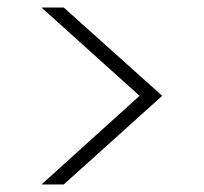

<svg xmlns="http://www.w3.org/2000/svg" viewBox="-20 -537 540 509"><path d="M90 -48 350 -283 90 -517H149L410 -283L149 -48Z"/></svg>

Font: DM Sans 11pt ExtraLight
Style: Regular
Weight: 250
Version: Version 4.004;gftools[0.9.30]